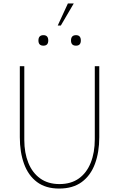

<svg xmlns="http://www.w3.org/2000/svg" viewBox="-20 -1084 691 1114"><path d="M374 -1064H408L333 -936H315ZM203 -849Q203 -880 232 -880Q260 -880 260 -849Q260 -819 232 -819Q203 -819 203 -849ZM392 -849Q392 -880 421 -880Q449 -880 449 -849Q449 -819 421 -819Q392 -819 392 -849ZM95 -288V-700H121V-272Q121 -197 144.5 -139Q168 -81 213.5 -48.5Q259 -16 325 -16Q392 -16 437.5 -48.5Q483 -81 506.5 -140Q530 -199 530 -276V-700H556V-288Q556 -201 531 -133.5Q506 -66 454.5 -28Q403 10 323 10Q245 10 194.5 -28Q144 -66 119.5 -133.5Q95 -201 95 -288Z"/></svg>

Font: Haskoy Thin
Style: Regular
Weight: 100
Designer: Ertekin Erdin
Foundry: Ertekin Erdin
Version: Version 2.000; ttfautohint (v1.8.4.7-5d5b)